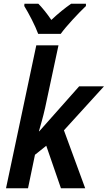

<svg xmlns="http://www.w3.org/2000/svg" viewBox="-20 -1001 573 1021"><path d="M183 -821H303C332 -862 401 -935 437 -969V-981H358C325 -958 290 -930 253 -895C230 -929 204 -961 184 -981H110L109 -969C133 -930 167 -865 183 -821ZM12 0H129L166 -178L226 -226L304 0H433L320 -308L533 -542H401L189 -303H187C195 -332 209 -378 220 -428L291 -760H173Z"/></svg>

Font: Noto Sans SemiCondensed SemiBold
Style: Italic
Weight: 600
Width: 4
Italic angle: -12°
Designer: Monotype Design Team
Foundry: Monotype Imaging Inc.
Version: Version 2.013